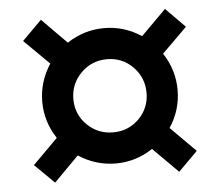

<svg xmlns="http://www.w3.org/2000/svg" viewBox="-46 -704 777 679"><g transform="rotate(-5 343.0 -365.0)"><path d="M631.8 -144.5 563.5 -76.2 474.6 -165Q414.1 -125 343.3 -125Q272.5 -125 210.9 -165L123 -76.2L53.7 -144.5L142.6 -233.4Q102.5 -293.9 102.5 -364.7Q102.5 -435.5 142.6 -497.1L53.7 -585L123 -654.3L210.9 -565.4Q271.5 -605.5 342.8 -605.5Q414.1 -605.5 474.6 -565.4L563.5 -654.3L631.8 -585L543 -497.1Q583 -436.5 583 -365.2Q583 -293.9 543 -233.4ZM251 -272.9Q289.1 -235.4 343.3 -235.4Q397.5 -235.4 435.1 -272.9Q472.7 -310.5 472.7 -364.7Q472.7 -418.9 435.1 -457Q397.5 -495.1 343.3 -495.1Q289.1 -495.1 251 -457Q212.9 -418.9 212.9 -364.7Q212.9 -310.5 251 -272.9Z"/></g></svg>

Font: Mgen+ 1c bold
Style: Bold
Weight: 700
Designer: [Source Han Sans]
Ryoko NISHIZUKA  (kana & ideographs); Paul D. Hunt (Latin, Greek & Cyrillic); Wenlong ZHANG  (bopomofo
Version: Version 1.059.20150602